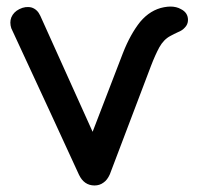

<svg xmlns="http://www.w3.org/2000/svg" viewBox="-20 -568 606 588"><path d="M269.5 0Q237.3 0 221.7 -33.2Q153.3 -182.6 14.6 -481.4Q11.7 -490.2 11.7 -499Q11.7 -506.8 14.6 -514.6Q21.5 -531.2 39.1 -540Q58.6 -549.8 77.1 -544.9Q94.7 -539.1 103.5 -519.5Q165 -383.8 287.1 -112.3Q276.4 -111.3 243.2 -111.3Q271.5 -184.6 356.4 -405.3Q378.9 -462.9 409.2 -501Q440.4 -538.1 482.4 -545.9Q493.2 -547.9 502 -547.9Q520.5 -547.9 534.2 -540Q555.7 -529.3 555.7 -506.8Q555.7 -493.2 545.9 -483.4Q538.1 -474.6 525.4 -469.7Q512.7 -463.9 502 -458Q481.4 -447.3 467.8 -422.9Q455.1 -399.4 442.4 -366.2Q400.4 -254.9 316.4 -34.2Q308.6 -16.6 296.9 -8.8Q285.2 0 269.5 0Z"/></svg>

Font: Abed
Style: Bold
Weight: 700
Designer: Johan Aakerlund
Version: Version 3.105